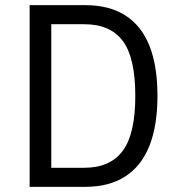

<svg xmlns="http://www.w3.org/2000/svg" viewBox="-20 -725 703 745"><path d="M95 0V-705H311Q404 -705 466.5 -665Q529 -625 560 -547Q591 -469 591 -353Q591 -237 559.5 -158.5Q528 -80 465.5 -40Q403 0 311 0ZM179 -74H307Q407 -74 456 -139.5Q505 -205 505 -353Q505 -501 456.5 -566Q408 -631 307 -631H179Z"/></svg>

Font: Nunito Sans 7pt Condensed
Style: Regular
Weight: 400
Width: 3
Designer: Vernon Adams
Foundry: Vernon Adams
Version: Version 3.101;gftools[0.9.27]